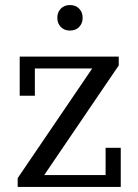

<svg xmlns="http://www.w3.org/2000/svg" viewBox="-20 -740 548 760"><path d="M50 -35 345 -469H118V-361H58V-516H450V-481L155 -47H398V-155H458V0H50ZM257 -619Q234 -619 220.5 -633.5Q207 -648 207 -668V-671Q207 -691 220.5 -705.5Q234 -720 257 -720Q280 -720 293.5 -705.5Q307 -691 307 -671V-668Q307 -648 293.5 -633.5Q280 -619 257 -619Z"/></svg>

Font: IBM Plex Serif
Style: Regular
Weight: 400
Designer: Mike Abbink, Paul van der Laan, Pieter van Rosmalen
Foundry: Bold Monday
Version: Version 2.6